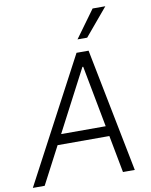

<svg xmlns="http://www.w3.org/2000/svg" viewBox="-119 -1038 877 1113"><g transform="rotate(-10 320.0 -482.0)"><path d="M52.2 0H-17.4L367.9 -727.3H438.9L582.7 0H513.1L471.6 -219.1H166.9ZM198.2 -278.8H460.6L392 -641H387.4ZM387.1 -802.9 504.3 -964.1H579.2L443.9 -802.9Z"/></g></svg>

Font: Inter Light  BETA
Style: Italic
Weight: 300
Italic angle: 9.39999°
Designer: Rasmus Andersson
Foundry: rsms
Version: Version 3.011;git-f93a4a705